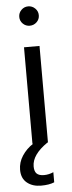

<svg xmlns="http://www.w3.org/2000/svg" viewBox="-60 -710 357 951"><g transform="rotate(-5 118.5 -235.0)"><path d="M152.6 -597.9Q138.2 -584 118.2 -584Q98.1 -584 84 -597.9Q69.8 -611.8 69.8 -631.8Q69.8 -651.9 84 -666Q98.1 -680.2 118.2 -680.2Q138.2 -680.2 152.6 -666Q167 -651.9 167 -631.8Q167 -611.8 152.6 -597.9ZM124 159.2Q147.9 159.2 170.9 148.9V199.2Q145.5 210 105 210Q62.5 210 35.2 187.7Q7.8 165.5 7.8 123Q7.8 85.9 28.8 53.7Q49.8 21.5 83 0H80.1V-480H157.2V0H154.8Q76.2 53.7 76.2 111.8Q76.2 136.7 87.6 147.9Q99.1 159.2 124 159.2Z"/></g></svg>

Font: Prompt Light
Style: Regular
Weight: 300
Designer: Katatrad Team
Foundry: CadsonDemak
Version: Version 1.000;PS 001.000;hotconv 1.0.88;makeotf.lib2.5.64775